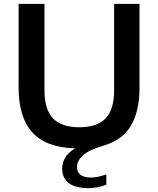

<svg xmlns="http://www.w3.org/2000/svg" viewBox="-20 -760 820 995"><path d="M437 215Q369 215 335.5 188Q302 161 302 114Q302 85 317 58.2Q332 31.5 369 9Q217 4 146.8 -74.5Q76.5 -153 76.5 -306V-740H210.5V-293Q210.5 -192 255 -146.2Q299.5 -100.5 391 -100.5Q482.5 -100.5 527 -146.2Q571.5 -192 571.5 -293V-740H703V-306Q703 -184.5 659 -109.5Q615 -34.5 520 -6.5Q438 18 408.5 46Q379 74 379 105.5Q379 160 453.5 160Q486 160 531 143.5V197.5Q509.5 205.5 486.5 210.2Q463.5 215 437 215Z"/></svg>

Font: Encode Sans Semi Expanded SemiBold
Style: Regular
Weight: 600
Width: 6
Designer: Multiple Designers
Foundry: Impallari Type
Version: Version 3.000; ttfautohint (v1.8.3) -l 8 -r 50 -G 200 -x 14 